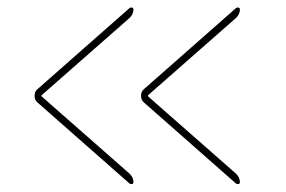

<svg xmlns="http://www.w3.org/2000/svg" viewBox="-20 -542 752 505"><path d="M601 -59 358 -273Q351 -279 351 -290Q351 -301 358 -307L601 -521Q604 -523 607.5 -522Q611 -521 611 -517Q611 -505 601 -495L370 -292Q369 -291 369 -290L370 -288L601 -85Q611 -75 611 -63Q611 -59 607.5 -58Q604 -57 601 -59ZM321 -495 90 -292Q89 -291 89 -290L90 -288L321 -85Q331 -75 331 -63Q331 -59 327.5 -58Q324 -57 321 -59L78 -273Q71 -279 71 -290Q71 -301 78 -307L321 -521Q324 -523 327.5 -522Q331 -521 331 -517Q331 -505 321 -495Z"/></svg>

Font: Rounded Mplus 1c Thin
Style: Regular
Weight: 250
Version: Version 1.059.20150529